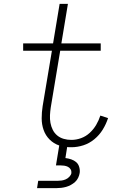

<svg xmlns="http://www.w3.org/2000/svg" viewBox="-20 -755 640 995"><path d="M172 220 178 182H278Q289 182 299.5 180.5Q310 179 320.5 174.5Q331 170 339.5 161Q348 152 350 142Q351 131 346 122.5Q341 114 332 109.5Q323 105 312.5 103.5Q302 102 291 102H270L287 -1Q258 -11 237 -32Q216 -53 206 -81.5Q196 -110 196 -141.5Q196 -173 201 -205L249 -492H100V-530H255L289 -735H332L298 -530H502V-492H292L243 -198Q240 -178 239 -157.5Q238 -137 241.5 -118Q245 -99 253.5 -82Q262 -65 276.5 -53Q291 -41 310 -35.5Q329 -30 350 -30Q375 -30 400 -39Q425 -48 445 -66.5Q465 -85 478.5 -108Q492 -131 500 -156L540 -143Q530 -112 512.5 -83.5Q495 -55 469 -33.5Q443 -12 412 -2Q381 8 350 8Q344 8 339 8Q334 8 328 7L319 64Q335 66 349.5 71Q364 76 375 85.5Q386 95 390.5 110.5Q395 126 393 141Q391 154 385 166.5Q379 179 369 188Q359 197 347 203.5Q335 210 322.5 213.5Q310 217 297 218.5Q284 220 272 220Z"/></svg>

Font: Iosevka Slab XLtEx
Style: Italic
Weight: 200
Width: 7
Italic angle: -9°
Monospace: yes
Designer: Belleve Invis
Foundry: Belleve Invis
Version: Version 11.1.0; ttfautohint (v1.8.3)